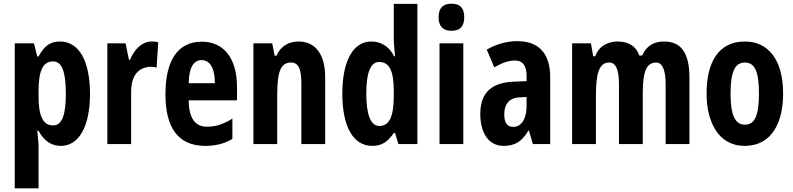

<svg xmlns="http://www.w3.org/2000/svg" viewBox="-20 -781 4300 1041"><path d="M306 -556C259 -556 223 -539 189 -475H182L164 -546H60V240H189V10C189 -3 187 -29 182 -72H189C219 -16 260 10 310 10C408 10 468 -96 468 -272C468 -454 406 -556 306 -556ZM268 -448C317 -448 337 -389 337 -271C337 -157 316 -101 268 -101C214 -101 189 -150 189 -259V-287C189 -400 214 -448 268 -448Z M803 -556C746 -556 706 -508 685 -457H679L661 -546H562V0H691V-279C690 -364 725 -419 802 -419C805 -419 821 -418 829 -414L838 -552C822 -556 811 -556 803 -556Z M1074 -555C945 -555 877 -455 877 -270C877 -98 939 10 1093 10C1147 10 1196 -1 1240 -28V-138C1191 -107 1150 -94 1102 -94C1038 -94 1004 -140 1003 -237H1265V-310C1265 -460 1197 -555 1074 -555ZM1073 -455C1121 -455 1145 -407 1145 -330H1003C1005 -421 1033 -455 1073 -455Z M1599 -556C1549 -556 1503 -534 1479 -479H1469L1456 -546H1354V0H1483V-264C1483 -394 1502 -442 1558 -442C1601 -442 1614 -402 1614 -325V0H1743V-362C1743 -488 1689 -556 1599 -556Z M1998 10C2051 10 2082 -12 2115 -60H2122L2140 0H2243V-760H2115V-569C2115 -541 2119 -516 2122 -476H2117C2089 -531 2044 -556 1993 -556C1895 -556 1836 -451 1836 -274C1836 -96 1894 10 1998 10ZM2037 -98C1990 -98 1966 -157 1966 -275C1966 -387 1989 -445 2036 -445C2091 -445 2115 -397 2115 -288V-256C2114 -147 2090 -98 2037 -98Z M2428 -761C2380 -761 2358 -736 2358 -687C2358 -639 2382 -614 2428 -614C2475 -614 2497 -639 2497 -687C2497 -735 2477 -761 2428 -761ZM2492 -546H2363V0H2492Z M2783 -558C2728 -558 2669 -541 2619 -512L2660 -416C2706 -442 2738 -453 2773 -453C2816 -453 2835 -421 2835 -370V-341L2763 -338C2646 -333 2584 -279 2584 -163C2584 -74 2620 10 2711 10C2775 10 2812 -17 2845 -73H2848L2869 0H2963V-363C2963 -494 2899 -558 2783 -558ZM2797 -253 2835 -255V-204C2835 -136 2806 -93 2763 -93C2731 -93 2714 -113 2714 -161C2714 -216 2741 -251 2797 -253Z M3580 -556C3527 -556 3485 -534 3462 -480H3446C3431 -527 3391 -556 3329 -556C3281 -556 3230 -536 3207 -476H3196L3184 -546H3082V0H3211V-262C3211 -380 3227 -442 3283 -442C3320 -442 3336 -401 3336 -324V0H3465V-278C3465 -389 3484 -442 3537 -442C3573 -442 3589 -398 3589 -323V0H3718V-360C3718 -493 3674 -556 3580 -556Z M4226 -274C4226 -457 4145 -556 4019 -556C3873 -556 3811 -440 3811 -274C3811 -120 3875 10 4017 10C4169 10 4226 -123 4226 -274ZM3941 -273C3941 -391 3964 -442 4019 -442C4073 -442 4095 -391 4095 -274C4095 -157 4073 -105 4019 -105C3965 -105 3941 -158 3941 -273Z"/></svg>

Font: Noto Sans Gurmukhi ExtraCondensed
Style: Bold
Weight: 700
Width: 2
Designer: Jelle Bosma - Monotype Design Team
Foundry: Monotype Imaging Inc.
Version: Version 2.004